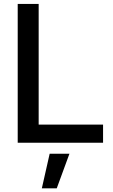

<svg xmlns="http://www.w3.org/2000/svg" viewBox="-20 -748 593 1006"><path d="M72.8 0V-727.5H182.6V-95.2H520V0ZM199.2 238.8 240.2 57.6H343.8L277.3 238.8Z"/></svg>

Font: Inter 24pt Medium
Style: Regular
Weight: 500
Designer: Rasmus Andersson
Foundry: rsms
Version: Version 4.001;git-66647c0bb